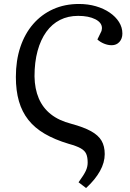

<svg xmlns="http://www.w3.org/2000/svg" viewBox="-20 -738 654 968"><path d="M414 210 376 181Q403 144 412.5 123.5Q422 103 422 82Q422 54 414.5 37.5Q407 21 386.5 9.5Q366 -2 326 -13Q256 -34 205.5 -63.5Q155 -93 123 -133.5Q91 -174 75.5 -227.5Q60 -281 60 -350Q60 -433 82.5 -500.5Q105 -568 147 -616.5Q189 -665 247.5 -691.5Q306 -718 378 -718Q424 -718 463.5 -706.5Q503 -695 533 -674.5Q563 -654 580 -627Q597 -600 597 -569Q597 -543 582 -526.5Q567 -510 543 -510Q524 -510 504.5 -518Q485 -526 471 -539L488 -574Q491 -579 492.5 -585Q494 -591 494 -596Q494 -624 460.5 -641Q427 -658 374 -658Q323 -658 282.5 -637.5Q242 -617 213.5 -577.5Q185 -538 169.5 -481.5Q154 -425 154 -353Q155 -290 175.5 -242Q196 -194 236.5 -162Q277 -130 339 -114Q402 -97 439 -76.5Q476 -56 492 -28.5Q508 -1 508 39Q508 60 502 81.5Q496 103 484 124.5Q472 146 454.5 167.5Q437 189 414 210Z"/></svg>

Font: Literata 18pt
Style: Italic
Weight: 400
Italic angle: -2°
Designer: Latin by Veronika Burian and Jose Scaglione. Greek by Irene Vlachou. Cyrillic by Vera Evstafieva
Foundry: TypeTogether
Version: Version 3.103;gftools[0.9.29]